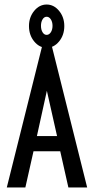

<svg xmlns="http://www.w3.org/2000/svg" viewBox="-20 -828 415 848"><path d="M282 0 246 -160H128L92 0H10L168 -632H207L365 0ZM187 -427 143 -227H232ZM186 -617Q154 -617 131 -645Q108 -673 108 -713Q108 -752 131 -780Q154 -808 186 -808Q218 -808 241 -780Q264 -752 264 -713Q264 -673 241 -645Q218 -617 186 -617ZM186 -674Q197 -674 204.5 -685.5Q212 -697 212 -714Q212 -731 204.5 -742.5Q197 -754 186 -754Q175 -754 168 -742.5Q161 -731 161 -714Q161 -697 168 -685.5Q175 -674 186 -674Z"/></svg>

Font: Inconsolata Condensed SemiBold
Style: Regular
Weight: 600
Width: 3
Monospace: yes
Designer: Raph Levien, Cyreal, Brenton Simpson
Foundry: Raph Levien, Cyreal, Google
Version: Version 3.100; ttfautohint (v1.8.4.7-5d5b)